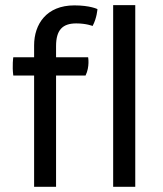

<svg xmlns="http://www.w3.org/2000/svg" viewBox="-20 -714 623 734"><path d="M110.4 0H194.3V-425.3H307.1C323.7 -459.5 316.9 -495.1 316.9 -495.1H194.3V-537.6C194.3 -599.1 218.8 -624.5 271.5 -624.5C310.1 -624.5 334 -614.7 334 -614.7C350.6 -645.5 352.5 -679.2 352.5 -679.2C352.5 -679.2 324.7 -693.4 264.2 -693.4C157.7 -693.4 110.4 -621.6 110.4 -540.5V-495.1H30.8C30.8 -495.1 25.9 -463.4 30.8 -425.3H110.4ZM412.6 0H497.1V-694.3H412.6Z"/></svg>

Font: Basic
Style: Regular
Weight: 400
Designer: Magnus Gaarde
Foundry: Magnus Gaarde
Version: Version 1.001